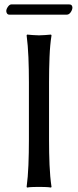

<svg xmlns="http://www.w3.org/2000/svg" viewBox="-20 -843 352 866"><path d="M110.4 -471.7Q110.4 -531.2 108.2 -584.7Q106 -638.2 100.1 -683.6L102.1 -687Q111.3 -686 128.9 -684.8Q146.5 -683.6 155.8 -683.6Q165 -683.6 182.6 -684.8Q200.2 -686 210 -687L212.4 -683.6Q205.6 -641.1 203.4 -586.2Q201.2 -531.2 201.2 -471.7V-212.4Q201.2 -152.8 203.4 -99.1Q205.6 -45.4 212.4 0L210 2.9Q200.2 1 182.6 0.5Q165 0 155.8 0Q146.5 0 128.9 0.5Q111.3 1 102.1 2.9L100.1 0Q106 -43.5 108.2 -98.1Q110.4 -152.8 110.4 -212.4ZM281.2 -776.9H22.5Q15.1 -776.9 11.7 -782.2Q8.3 -787.6 8.3 -793Q8.3 -802.2 15.9 -812.7Q23.4 -823.2 31.7 -823.2H291.5Q300.3 -823.2 303.5 -818.6Q306.6 -814 306.6 -809.1Q306.6 -799.3 299.1 -788.1Q291.5 -776.9 281.2 -776.9Z"/></svg>

Font: Kurinto Seri
Style: Regular
Weight: 400
Designer: Kurinto was developed by Clint Goss from a range of fonts that are compatible with the SIL Open Font License Version 1.1
Foundry: Clinton F. Goss
Version: Version 2.196; July 25, 2020